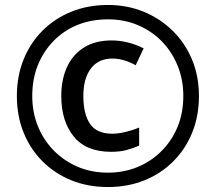

<svg xmlns="http://www.w3.org/2000/svg" viewBox="-20 -744 871 774"><path d="M428 -132Q327 -132 277 -194Q227 -256 227 -357Q227 -423 250 -473.5Q273 -524 318.5 -552.5Q364 -581 430 -581Q464 -581 497 -572.5Q530 -564 559 -549L527 -481Q502 -495 478.5 -501.5Q455 -508 433 -508Q377 -508 346.5 -468Q316 -428 316 -357Q316 -284 343 -244.5Q370 -205 432 -205Q457 -205 486 -212Q515 -219 541 -230V-157Q516 -146 489.5 -139Q463 -132 428 -132ZM415 10Q335 10 268 -17Q201 -44 151.5 -93.5Q102 -143 75 -210Q48 -277 48 -357Q48 -437 75 -504Q102 -571 151.5 -620.5Q201 -670 268 -697Q335 -724 415 -724Q492 -724 558.5 -697Q625 -670 675.5 -620.5Q726 -571 754 -504Q782 -437 782 -357Q782 -277 755 -210Q728 -143 678.5 -93.5Q629 -44 562 -17Q495 10 415 10ZM415 -48Q479 -48 534 -70.5Q589 -93 631 -135Q673 -177 696 -233Q719 -289 719 -357Q719 -422 696.5 -478Q674 -534 633.5 -576Q593 -618 537.5 -642Q482 -666 415 -666Q348 -666 292.5 -643.5Q237 -621 196 -579Q155 -537 132.5 -481Q110 -425 110 -357Q110 -292 132.5 -236Q155 -180 196 -138Q237 -96 292.5 -72Q348 -48 415 -48Z"/></svg>

Font: Noto Sans Symbols Medium
Style: Regular
Weight: 500
Version: Version 2.002